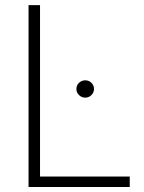

<svg xmlns="http://www.w3.org/2000/svg" viewBox="-20 -748 574 768"><path d="M94.2 0V-727.5H140.1V-42H499V0ZM320.8 -357.4Q306.6 -357.4 296.1 -367.7Q285.6 -377.9 285.6 -392.1Q285.6 -406.7 296.1 -416.7Q306.6 -426.8 320.8 -426.8Q335.4 -426.8 345.7 -416.7Q356 -406.7 356 -392.1Q356 -377.9 345.7 -367.7Q335.4 -357.4 320.8 -357.4Z"/></svg>

Font: Inter 20pt ExtraLight
Style: Regular
Weight: 250
Version: Version 4.001;git-66647c0bb